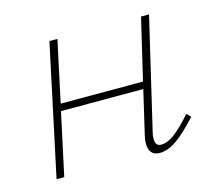

<svg xmlns="http://www.w3.org/2000/svg" viewBox="-69 -492 650 579"><g transform="rotate(-15 256.0 -202.0)"><path d="M483 -77Q447 -37 418.5 -16.5Q390 4 364 4Q330 4 330 -34Q330 -45 333 -58L365 -195H108L66 0H42L129 -408H154L113 -217H370L415 -408H440L358 -59Q356 -52 356 -41Q356 -19 374 -19Q394 -19 416.5 -36Q439 -53 471 -89Z"/></g></svg>

Font: Ysabeau Extralight
Style: Italic
Weight: 200
Italic angle: -12°
Designer: Christian Thalmann (Catharsis Fonts)
Version: Version 0.003